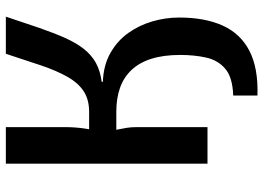

<svg xmlns="http://www.w3.org/2000/svg" viewBox="-142 -588 901 657"><g transform="rotate(-90 308.5 -259.5)"><path d="M310 171V88Q372 86 401.5 61Q431 36 440 -4.5Q449 -45 449 -93Q449 -150 436 -191.5Q423 -233 397.5 -260Q372 -287 336 -299.5Q300 -312 255 -312H168V-405H254Q296 -405 324.5 -423.5Q353 -442 374 -479Q395 -516 413 -569Q431 -622 453 -690H580Q559 -626 541.5 -575.5Q524 -525 507 -487Q490 -449 469.5 -423Q449 -397 422 -382Q395 -367 357 -362V-358Q414 -356 456 -332Q498 -308 524.5 -270.5Q551 -233 564 -188Q577 -143 577 -97Q577 -9 549.5 52Q522 113 463 143.5Q404 174 310 171ZM77 0V-690H202V-486Q202 -454 197.5 -422.5Q193 -391 184 -361Q189 -331 193 -311.5Q197 -292 199.5 -277Q202 -262 202 -243V0Z"/></g></svg>

Font: Exo 2 SemiBold
Style: Regular
Weight: 600
Designer: Natanael Gama
Foundry: Natanael Gama
Version: Version 2.010